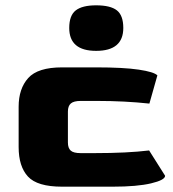

<svg xmlns="http://www.w3.org/2000/svg" viewBox="-20 -701 650 721"><path d="M50 -149V-300Q50 -368 86 -408Q122 -448 213 -448H341Q444 -448 501 -439.5Q558 -431 571 -418L541 -312Q448 -322 344 -322H283Q257 -322 246 -312.5Q235 -303 235 -282V-166Q235 -145 245.5 -135.5Q256 -126 283 -126H334Q458 -126 540 -136L600 -41Q600 -25 547.5 -12.5Q495 0 403 0H213Q120 0 85 -38Q50 -76 50 -149ZM240 -596Q240 -643 264.5 -662Q289 -681 341 -681Q395 -681 419 -662Q443 -643 443 -596Q443 -510 341 -510Q240 -510 240 -596Z"/></svg>

Font: Gold Bold
Style: Regular
Weight: 400
Designer: jaiki
Version: Version 1.000